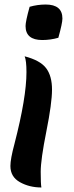

<svg xmlns="http://www.w3.org/2000/svg" viewBox="-20 -574 326 849"><path d="M26 160Q26 129 44 62Q97 -143 97 -255Q97 -306 89 -325Q158 -307 184 -272.5Q210 -238 210 -178Q210 -118 185 7Q160 132 160 185.5Q160 239 163 255Q110 255 68 231.5Q26 208 26 160ZM238 -407Q203 -397 167 -397Q93 -397 93 -459Q93 -479 111 -544Q146 -554 182 -554Q256 -554 256 -492Q256 -472 238 -407Z"/></svg>

Font: Merienda One
Style: Regular
Weight: 400
Designer: Eduardo Rodriguez Tunni
Foundry: Eduardo Rodriguez Tunni
Version: Version 1.001